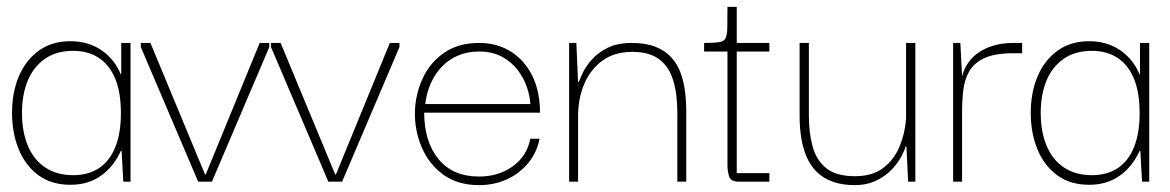

<svg xmlns="http://www.w3.org/2000/svg" viewBox="-20 -529 3406 559"><path d="M185 9Q129 9 91 -19.5Q53 -48 34 -95.5Q15 -143 15 -200Q15 -260 35 -307Q55 -354 93 -381.5Q131 -409 185 -409Q212 -409 235 -402Q258 -395 276.5 -382Q295 -369 309 -351.5Q323 -334 332 -312H333V-404H360V0H339L334 -90H332Q322 -68 308 -50Q294 -32 275.5 -18.5Q257 -5 234.5 2Q212 9 185 9ZM193 -19Q238 -19 269 -40Q300 -61 316 -101.5Q332 -142 332 -199Q332 -261 315 -301Q298 -341 267 -361Q236 -381 193 -381Q144 -381 110.5 -357.5Q77 -334 60.5 -293.5Q44 -253 44 -200Q44 -146 61 -105Q78 -64 111.5 -41.5Q145 -19 193 -19Z M736 -404H764V-392L597 0H557L390 -392V-404H418L577 -21H579Z M1115 -404H1143V-392L976 0H936L769 -392V-404H797L956 -21H958Z M1375 10Q1312 10 1270 -21Q1228 -52 1207.5 -101Q1187 -150 1188 -202Q1189 -253 1210 -299.5Q1231 -346 1272.5 -375Q1314 -404 1375 -404Q1424 -404 1462 -382Q1500 -360 1523.5 -320Q1547 -280 1551 -226Q1552 -220 1552 -213.5Q1552 -207 1552 -201H1215Q1215 -117 1256.5 -66Q1298 -15 1375 -15Q1431 -15 1472.5 -44.5Q1514 -74 1524 -125H1551Q1543 -85 1518 -54.5Q1493 -24 1456 -7Q1419 10 1375 10ZM1218 -226H1524Q1523 -249 1514 -275.5Q1505 -302 1487 -325.5Q1469 -349 1441 -364Q1413 -379 1375 -379Q1341 -379 1314 -367.5Q1287 -356 1267 -335.5Q1247 -315 1234.5 -287Q1222 -259 1218 -226Z M1637 0V-404H1658L1663 -290H1665Q1668 -298 1676.5 -316.5Q1685 -335 1702.5 -355Q1720 -375 1748.5 -389.5Q1777 -404 1819 -404Q1860 -404 1888 -393Q1916 -382 1934 -362.5Q1952 -343 1961.5 -317Q1971 -291 1974.5 -262Q1978 -233 1978 -202V0H1952V-202Q1952 -257 1939.5 -296.5Q1927 -336 1898.5 -357Q1870 -378 1821 -378Q1769 -378 1734 -352.5Q1699 -327 1681 -284.5Q1663 -242 1663 -190V0Z M2132 0Q2107 0 2102.5 -16Q2098 -32 2098 -47V-386H2125V-25H2220V0ZM2030 -379V-404Q2058 -404 2072.5 -406Q2087 -408 2092 -417Q2097 -426 2097.5 -448Q2098 -470 2098 -509H2125V-404H2220V-379Z M2469 10Q2432 10 2404.5 0Q2377 -10 2358.5 -28Q2340 -46 2329 -71Q2318 -96 2313 -126.5Q2308 -157 2308 -192V-404H2335V-192Q2335 -142 2346 -102Q2357 -62 2386 -39Q2415 -16 2469 -16Q2520 -16 2551.5 -40Q2583 -64 2599 -102.5Q2615 -141 2618 -184V-404H2645V0H2624L2619 -103H2617Q2611 -84 2599 -64.5Q2587 -45 2568.5 -28Q2550 -11 2525 -0.5Q2500 10 2469 10Z M2755 0V-404H2776L2782 -288L2781 -202V0ZM2781 -202 2778 -289Q2781 -315 2792.5 -336Q2804 -357 2823.5 -372Q2843 -387 2870 -395.5Q2897 -404 2931 -404H2956V-374H2931Q2877 -374 2846.5 -360Q2816 -346 2802 -321.5Q2788 -297 2784.5 -266Q2781 -235 2781 -202Z M3151 9Q3095 9 3057 -19.5Q3019 -48 3000 -95.5Q2981 -143 2981 -200Q2981 -260 3001 -307Q3021 -354 3059 -381.5Q3097 -409 3151 -409Q3178 -409 3201 -402Q3224 -395 3242.5 -382Q3261 -369 3275 -351.5Q3289 -334 3298 -312H3299V-404H3326V0H3305L3300 -90H3298Q3288 -68 3274 -50Q3260 -32 3241.5 -18.5Q3223 -5 3200.5 2Q3178 9 3151 9ZM3159 -19Q3204 -19 3235 -40Q3266 -61 3282 -101.5Q3298 -142 3298 -199Q3298 -261 3281 -301Q3264 -341 3233 -361Q3202 -381 3159 -381Q3110 -381 3076.5 -357.5Q3043 -334 3026.5 -293.5Q3010 -253 3010 -200Q3010 -146 3027 -105Q3044 -64 3077.5 -41.5Q3111 -19 3159 -19Z"/></svg>

Font: Darker Grotesque Light Light
Style: Regular
Weight: 300
Version: Version 1.000;gftools[0.9.28]